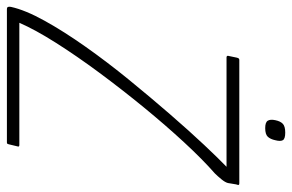

<svg xmlns="http://www.w3.org/2000/svg" viewBox="-189 -681 846 556"><g transform="rotate(90 234.0 -403.0)"><path d="M487 -673Q491 -673 491.5 -671Q492 -669 490 -664L486 -640Q484 -632 475 -621Q466 -610 458 -602Q418 -567 368.5 -513.5Q319 -460 267 -396.5Q215 -333 166.5 -267.5Q118 -202 80 -142Q42 -82 22 -36H376Q379 -36 380 -34.5Q381 -33 380 -31L374 -6Q373 -2 372 -1Q371 0 368 0H-17Q-23 0 -24 -3.5Q-25 -7 -24 -12Q-15 -53 16 -109Q47 -165 91.5 -228Q136 -291 187 -353.5Q238 -416 287 -472.5Q336 -529 376 -571.5Q416 -614 439 -636H122Q119 -636 118 -638Q117 -640 118 -642L123 -666Q124 -670 125.5 -671.5Q127 -673 130 -673ZM362 -777Q359 -763 352 -755.5Q345 -748 327 -748Q310 -748 305.5 -755.5Q301 -763 304 -777Q307 -792 314.5 -799Q322 -806 340 -806Q358 -806 362 -799Q366 -792 362 -777Z"/></g></svg>

Font: Glory Thin ExtraLight
Style: Italic
Weight: 250
Italic angle: -12°
Version: Version 1.011